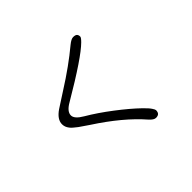

<svg xmlns="http://www.w3.org/2000/svg" viewBox="-166 -1018 1331 1331"><g transform="rotate(-45 500.0 -352.5)"><path d="M713.9 -721.7Q713.9 -737.3 705.6 -745.6Q697.3 -753.9 675.8 -753.9Q657.2 -753.9 626 -728.5Q513.7 -634.8 365.2 -541L254.9 -469.7Q194.3 -428.7 194.3 -380.9Q194.3 -353.5 212.9 -330.1Q219.7 -320.3 233.4 -309.1Q247.1 -297.9 260.7 -287.1Q288.1 -267.6 329.1 -240.2Q526.4 -112.3 640.6 19.5Q667 48.8 686.5 48.8Q706.1 48.8 715.3 39.6Q724.6 30.3 724.6 10.7Q724.6 3.9 712.9 -13.7Q701.2 -32.2 667 -65.4Q606.4 -124 515.6 -193.4Q424.8 -262.7 341.8 -311.5Q281.2 -346.7 281.2 -380.9Q281.2 -418.9 339.8 -452.1Q617.2 -615.2 690.4 -688.5Q713.9 -711.9 713.9 -721.7Z"/></g></svg>

Font: FakePearl
Style: ExtraLight
Weight: 300
Version: Version 1.2